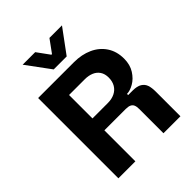

<svg xmlns="http://www.w3.org/2000/svg" viewBox="-252 -1053 1189 1189"><g transform="rotate(-45 342.5 -458.5)"><path d="M415.6 -271.5H213.8L213.8 -375.8H363.3Q398.1 -375.8 424.2 -388.6Q450.3 -401.4 464.7 -425.6Q479.1 -449.9 479.1 -483.6Q479.1 -516.2 464.5 -538Q449.9 -559.8 424.7 -570.3Q399.5 -580.9 366.8 -580.9H213.8L213.4 -703.1H393.8Q461.6 -703.1 515 -678.9Q568.4 -654.7 598.9 -608.5Q629.4 -562.3 629.4 -499Q629.4 -445.7 605.2 -407.9Q581.1 -370 547.6 -351Q514.2 -331.9 487.4 -331.9V-321.8H527.1Q566 -321.8 587.2 -308.4Q608.4 -295 616 -272.3Q623.5 -249.6 623.5 -216.4V0H474.9V-212.8Q474.9 -233.7 469.5 -246.3Q464.2 -258.9 451.2 -265.2Q438.3 -271.5 415.6 -271.5ZM228.9 -703.1V0H80.1V-703.1ZM273.7 -760.1H330.6V-834.7H327.8L268.2 -916.8H158.3ZM393 -916.8 333.3 -834.7H330.6V-760.1H387.4L502.8 -916.8Z"/></g></svg>

Font: Wand UI Pro
Style: Regular
Weight: 400
Designer: Andreas Faust
Version: Version 1.003;FEAKit 1.0